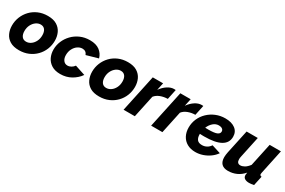

<svg xmlns="http://www.w3.org/2000/svg" viewBox="83 -1445 3510 2364"><g transform="rotate(30 1837.5 -262.5)"><path d="M237 10Q157 10 107.5 -20Q58 -50 34.5 -101Q11 -152 11 -213Q11 -277 34.5 -335Q58 -393 101 -438Q144 -483 204 -509Q264 -535 337 -535Q417 -535 466.5 -504.5Q516 -474 539.5 -423.5Q563 -373 563 -312Q563 -248 540 -190Q517 -132 473.5 -87Q430 -42 370 -16Q310 10 237 10ZM260 -125Q296 -125 327 -147Q358 -169 377 -207Q396 -245 396 -293Q396 -342 375 -370.5Q354 -399 314 -399Q279 -399 248 -377Q217 -355 197.5 -317Q178 -279 178 -230Q178 -182 199 -153.5Q220 -125 260 -125Z M822 10Q748 10 699 -20.5Q650 -51 626 -101Q602 -151 602 -211Q602 -273 626 -330.5Q650 -388 694 -434Q738 -480 799.5 -507.5Q861 -535 936 -535Q1023 -535 1074.5 -496.5Q1126 -458 1143 -396L978 -349Q959 -399 907 -399Q871 -399 839.5 -377Q808 -355 788 -316.5Q768 -278 768 -229Q768 -182 790 -153.5Q812 -125 848 -125Q875 -125 900 -139.5Q925 -154 941 -177L1087 -129Q1045 -68 976.5 -29Q908 10 822 10Z M1376 10Q1296 10 1246.5 -20Q1197 -50 1173.5 -101Q1150 -152 1150 -213Q1150 -277 1173.5 -335Q1197 -393 1240 -438Q1283 -483 1343 -509Q1403 -535 1476 -535Q1556 -535 1605.5 -504.5Q1655 -474 1678.5 -423.5Q1702 -373 1702 -312Q1702 -248 1679 -190Q1656 -132 1612.5 -87Q1569 -42 1509 -16Q1449 10 1376 10ZM1399 -125Q1435 -125 1466 -147Q1497 -169 1516 -207Q1535 -245 1535 -293Q1535 -342 1514 -370.5Q1493 -399 1453 -399Q1418 -399 1387 -377Q1356 -355 1336.5 -317Q1317 -279 1317 -230Q1317 -182 1338 -153.5Q1359 -125 1399 -125Z M1832 -525H1979L1956 -419Q1994 -472 2040.5 -502Q2087 -532 2132 -532Q2150 -532 2155 -531L2125 -388Q2071 -387 2023 -369Q1975 -351 1947 -315L1880 0H1720Z M2224 -525H2371L2348 -419Q2386 -472 2432.5 -502Q2479 -532 2524 -532Q2542 -532 2547 -531L2517 -388Q2463 -387 2415 -369Q2367 -351 2339 -315L2272 0H2112Z M2743 10Q2675 10 2625.5 -18Q2576 -46 2549.5 -96.5Q2523 -147 2523 -212Q2523 -278 2548.5 -336.5Q2574 -395 2620.5 -439.5Q2667 -484 2728.5 -509.5Q2790 -535 2861 -535Q2950 -535 3002.5 -495.5Q3055 -456 3055 -385Q3055 -211 2743 -211Q2729 -211 2713.5 -211.5Q2698 -212 2682 -213Q2682 -209 2682 -205Q2682 -158 2703 -131.5Q2724 -105 2772 -105Q2808 -105 2838.5 -122Q2869 -139 2888 -169L3014 -129Q2986 -88 2942.5 -56.5Q2899 -25 2847.5 -7.5Q2796 10 2743 10ZM2835 -420Q2791 -420 2756 -389.5Q2721 -359 2701 -311Q2723 -310 2743 -310Q2831 -310 2866 -325Q2901 -340 2901 -371Q2901 -394 2882.5 -407Q2864 -420 2835 -420Z M3208 10Q3085 10 3085 -116Q3085 -132 3087.5 -150.5Q3090 -169 3094 -189L3166 -525H3325L3261 -224Q3256 -201 3256 -185Q3256 -125 3306 -125Q3333 -125 3363.5 -142.5Q3394 -160 3425 -201L3494 -525H3654L3581 -180Q3578 -166 3578 -159Q3578 -137 3604 -135L3575 0Q3532 8 3507 8Q3469 8 3445 -7Q3421 -22 3421 -56Q3421 -66 3426 -91Q3381 -39 3325.5 -14.5Q3270 10 3208 10Z"/></g></svg>

Font: Raleway ExtraBold
Style: Italic
Weight: 800
Italic angle: -12°
Designer: Matt McInerney, Pablo Impallari, Rodrigo Fuenzalida
Foundry: Matt McInerney, Pablo Impallari, Rodrigo Fuenzalida
Version: Version 4.026